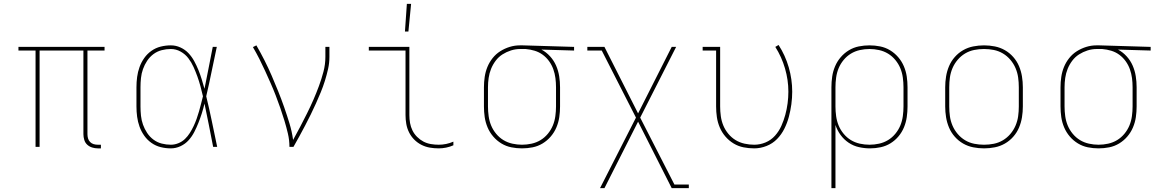

<svg xmlns="http://www.w3.org/2000/svg" viewBox="-20 -764 6040 999"><path d="M505 8H489Q474 8 459.5 3.5Q445 -1 434 -11Q423 -21 418.5 -36Q414 -51 414 -66V-501H186V0H165V-501H76V-520H524V-501H435V-66Q435 -55 438 -44Q441 -33 449 -25Q457 -17 467.5 -14Q478 -11 489 -11H505Z M869 8Q842 8 816 1.5Q790 -5 768 -20.5Q746 -36 730.5 -58Q715 -80 706 -105Q697 -130 693.5 -156.5Q690 -183 690 -210V-310Q690 -337 693.5 -363.5Q697 -390 706 -415Q715 -440 730.5 -462Q746 -484 768 -499.5Q790 -515 816 -521.5Q842 -528 869 -528Q895 -528 919 -517Q943 -506 960.5 -487.5Q978 -469 990.5 -446Q1003 -423 1012.5 -399.5Q1022 -376 1029.5 -351.5Q1037 -327 1044 -302Q1055 -356 1065.5 -410.5Q1076 -465 1087 -520H1108Q1094 -456 1081 -391.5Q1068 -327 1053 -263Q1069 -198 1082.5 -132Q1096 -66 1110 0H1089Q1078 -56 1067 -112.5Q1056 -169 1044 -225Q1038 -199 1030 -174Q1022 -149 1012.5 -125Q1003 -101 991 -77.5Q979 -54 961.5 -34.5Q944 -15 919.5 -3.5Q895 8 869 8ZM869 -11Q889 -11 908.5 -19Q928 -27 942.5 -41Q957 -55 968 -72.5Q979 -90 987.5 -108Q996 -126 1003 -145.5Q1010 -165 1015.5 -184.5Q1021 -204 1026 -223.5Q1031 -243 1036 -263Q1030 -289 1023 -315Q1016 -341 1007 -366Q998 -391 987 -415.5Q976 -440 960 -461Q944 -482 920 -495.5Q896 -509 869 -509Q845 -509 821.5 -503Q798 -497 778.5 -482.5Q759 -468 745.5 -447.5Q732 -427 724 -404.5Q716 -382 713.5 -358Q711 -334 711 -310V-210Q711 -186 713.5 -162Q716 -138 724 -115.5Q732 -93 745.5 -72.5Q759 -52 778.5 -37.5Q798 -23 821.5 -17Q845 -11 869 -11Z M1486 0Q1486 -35 1478 -69Q1470 -103 1460 -136Q1450 -169 1438.5 -202Q1427 -235 1414.5 -267.5Q1402 -300 1388 -331.5Q1374 -363 1359.5 -395Q1345 -427 1329.5 -457.5Q1314 -488 1296 -519L1314 -528Q1336 -490 1356 -450.5Q1376 -411 1393.5 -370.5Q1411 -330 1427.5 -289Q1444 -248 1458.5 -206.5Q1473 -165 1486 -122.5Q1499 -80 1505 -36Q1524 -70 1542 -104.5Q1560 -139 1577.5 -174Q1595 -209 1610.5 -244.5Q1626 -280 1639.5 -316.5Q1653 -353 1663 -391Q1673 -429 1673 -468V-520H1694V-468Q1694 -436 1687 -405Q1680 -374 1670.5 -343.5Q1661 -313 1649 -284Q1637 -255 1624 -226Q1611 -197 1597 -168.5Q1583 -140 1568 -111.5Q1553 -83 1538 -55.5Q1523 -28 1507 0Z M2263 8Q2239 8 2216 4Q2193 0 2172.5 -10.5Q2152 -21 2135.5 -37.5Q2119 -54 2108.5 -75Q2098 -96 2094 -119Q2090 -142 2090 -165V-501H1899V-520H2110V-165Q2110 -144 2113.5 -124Q2117 -104 2126 -85.5Q2135 -67 2150 -52Q2165 -37 2183 -27.5Q2201 -18 2221.5 -14.5Q2242 -11 2263 -11Q2282 -11 2301.5 -15Q2321 -19 2339 -27V-8Q2321 0 2301.5 4Q2282 8 2263 8ZM2087 -600 2097 -744H2119L2105 -600Z M2696 8Q2668 8 2640.5 2.5Q2613 -3 2589 -17.5Q2565 -32 2546.5 -53.5Q2528 -75 2517 -101Q2506 -127 2502 -154.5Q2498 -182 2498 -210V-310Q2498 -337 2502 -364Q2506 -391 2516 -415.5Q2526 -440 2543 -461.5Q2560 -483 2583 -497.5Q2606 -512 2632 -520Q2658 -528 2685 -528H2700L2967 -520V-501L2797 -506Q2822 -493 2842 -471Q2862 -449 2873.5 -422.5Q2885 -396 2889.5 -367.5Q2894 -339 2894 -310V-210Q2894 -182 2890 -154.5Q2886 -127 2875 -101Q2864 -75 2845.5 -53.5Q2827 -32 2803 -17.5Q2779 -3 2751.5 2.5Q2724 8 2696 8ZM2696 -11Q2721 -11 2746 -16.5Q2771 -22 2792.5 -35Q2814 -48 2830.5 -68Q2847 -88 2856.5 -111Q2866 -134 2869.5 -159.5Q2873 -185 2873 -210V-310Q2873 -334 2870 -357.5Q2867 -381 2859 -403.5Q2851 -426 2837 -445.5Q2823 -465 2804 -479Q2785 -493 2762 -500Q2739 -507 2715 -509H2687Q2662 -509 2638.5 -501.5Q2615 -494 2594.5 -481Q2574 -468 2559 -448Q2544 -428 2535 -405.5Q2526 -383 2522.5 -358.5Q2519 -334 2519 -310V-210Q2519 -185 2522.5 -159.5Q2526 -134 2535.5 -111Q2545 -88 2561.5 -68Q2578 -48 2599.5 -35Q2621 -22 2646 -16.5Q2671 -11 2696 -11Z M3102 215 3289 -152 3111 -501H3036V-520H3125L3300 -174L3475 -520H3498L3311 -152L3489 196H3564V215H3475L3300 -131L3125 215Z M3904 8Q3876 8 3848.5 2.5Q3821 -3 3797 -17.5Q3773 -32 3754.5 -53.5Q3736 -75 3725 -101Q3714 -127 3710 -154.5Q3706 -182 3706 -210V-501H3636V-520H3727V-210Q3727 -185 3730.5 -159.5Q3734 -134 3743.5 -111Q3753 -88 3769.5 -68Q3786 -48 3807.5 -35Q3829 -22 3854 -16.5Q3879 -11 3904 -11Q3935 -11 3963.5 -23Q3992 -35 4012.5 -58Q4033 -81 4045.5 -109Q4058 -137 4066 -166.5Q4074 -196 4078 -226.5Q4082 -257 4082 -287Q4082 -348 4064.5 -408Q4047 -468 4014 -520L4031 -530Q4066 -476 4084 -413.5Q4102 -351 4102 -287Q4102 -254 4097.5 -221Q4093 -188 4084.5 -156Q4076 -124 4061 -94Q4046 -64 4023 -40.5Q4000 -17 3968.5 -4.5Q3937 8 3904 8Z M4306 215V-310Q4306 -338 4310 -365.5Q4314 -393 4325 -419Q4336 -445 4354.5 -466.5Q4373 -488 4397 -502.5Q4421 -517 4448.5 -522.5Q4476 -528 4504 -528Q4532 -528 4559.5 -522.5Q4587 -517 4611 -502.5Q4635 -488 4653.5 -466.5Q4672 -445 4683 -419Q4694 -393 4698 -365.5Q4702 -338 4702 -310V-210Q4702 -182 4698 -154.5Q4694 -127 4683.5 -101.5Q4673 -76 4655 -54.5Q4637 -33 4613.5 -18.5Q4590 -4 4562.5 2Q4535 8 4507 8Q4478 8 4449 1.5Q4420 -5 4395.5 -21.5Q4371 -38 4353.5 -62Q4336 -86 4327 -114V215ZM4504 -11Q4529 -11 4554 -16.5Q4579 -22 4600.5 -35Q4622 -48 4638.5 -68Q4655 -88 4664.5 -111Q4674 -134 4677.5 -159.5Q4681 -185 4681 -210V-310Q4681 -335 4677.5 -360.5Q4674 -386 4664.5 -409Q4655 -432 4638.5 -452Q4622 -472 4600.5 -485Q4579 -498 4554 -503.5Q4529 -509 4504 -509Q4479 -509 4454 -503.5Q4429 -498 4407.5 -485Q4386 -472 4369.5 -452Q4353 -432 4343.5 -409Q4334 -386 4330.5 -360.5Q4327 -335 4327 -310V-210Q4327 -185 4330.5 -159.5Q4334 -134 4343.5 -111Q4353 -88 4369.5 -68Q4386 -48 4407.5 -35Q4429 -22 4454 -16.5Q4479 -11 4504 -11Z M5100 8Q5072 8 5044 2.5Q5016 -3 4991.5 -17Q4967 -31 4948 -52.5Q4929 -74 4918 -100Q4907 -126 4902.5 -154Q4898 -182 4898 -210V-310Q4898 -338 4902.5 -366Q4907 -394 4918 -420Q4929 -446 4948 -467.5Q4967 -489 4991.5 -503Q5016 -517 5044 -522.5Q5072 -528 5100 -528Q5128 -528 5156 -522.5Q5184 -517 5208.5 -503Q5233 -489 5252 -467.5Q5271 -446 5282 -420Q5293 -394 5297.5 -366Q5302 -338 5302 -310V-210Q5302 -182 5297.5 -154Q5293 -126 5282 -100Q5271 -74 5252 -52.5Q5233 -31 5208.5 -17Q5184 -3 5156 2.5Q5128 8 5100 8ZM5100 -11Q5126 -11 5151 -16Q5176 -21 5198 -34Q5220 -47 5237 -67Q5254 -87 5264 -110.5Q5274 -134 5277.5 -159Q5281 -184 5281 -210V-310Q5281 -336 5277.5 -361Q5274 -386 5264 -409.5Q5254 -433 5237 -453Q5220 -473 5198 -486Q5176 -499 5151 -504Q5126 -509 5100 -509Q5074 -509 5049 -504Q5024 -499 5002 -486Q4980 -473 4963 -453Q4946 -433 4936 -409.5Q4926 -386 4922.5 -361Q4919 -336 4919 -310V-210Q4919 -184 4922.5 -159Q4926 -134 4936 -110.5Q4946 -87 4963 -67Q4980 -47 5002 -34Q5024 -21 5049 -16Q5074 -11 5100 -11Z M5696 8Q5668 8 5640.5 2.5Q5613 -3 5589 -17.5Q5565 -32 5546.5 -53.5Q5528 -75 5517 -101Q5506 -127 5502 -154.5Q5498 -182 5498 -210V-310Q5498 -337 5502 -364Q5506 -391 5516 -415.5Q5526 -440 5543 -461.5Q5560 -483 5583 -497.5Q5606 -512 5632 -520Q5658 -528 5685 -528H5700L5967 -520V-501L5797 -506Q5822 -493 5842 -471Q5862 -449 5873.5 -422.5Q5885 -396 5889.5 -367.5Q5894 -339 5894 -310V-210Q5894 -182 5890 -154.5Q5886 -127 5875 -101Q5864 -75 5845.5 -53.5Q5827 -32 5803 -17.5Q5779 -3 5751.5 2.5Q5724 8 5696 8ZM5696 -11Q5721 -11 5746 -16.5Q5771 -22 5792.5 -35Q5814 -48 5830.5 -68Q5847 -88 5856.5 -111Q5866 -134 5869.5 -159.5Q5873 -185 5873 -210V-310Q5873 -334 5870 -357.5Q5867 -381 5859 -403.5Q5851 -426 5837 -445.5Q5823 -465 5804 -479Q5785 -493 5762 -500Q5739 -507 5715 -509H5687Q5662 -509 5638.5 -501.5Q5615 -494 5594.5 -481Q5574 -468 5559 -448Q5544 -428 5535 -405.5Q5526 -383 5522.5 -358.5Q5519 -334 5519 -310V-210Q5519 -185 5522.5 -159.5Q5526 -134 5535.5 -111Q5545 -88 5561.5 -68Q5578 -48 5599.5 -35Q5621 -22 5646 -16.5Q5671 -11 5696 -11Z"/></svg>

Font: Iosevka HT Thin Extended
Style: Regular
Weight: 100
Width: 7
Monospace: yes
Designer: Belleve Invis
Foundry: Belleve Invis
Version: Version 32.3.0; ttfautohint (v1.8.4)